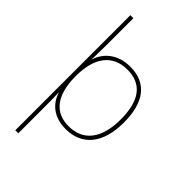

<svg xmlns="http://www.w3.org/2000/svg" viewBox="-294 -849 1170 1170"><g transform="rotate(45 291.5 -264.0)"><path d="M526 -269C526 -445 453 -538 313 -538C203 -538 139 -476 117 -406H115C116 -439 117 -493 117 -525V-760H91V232H117V15C117 -27 117 -71 115 -116H117C139 -46 198 10 303 10C444 10 526 -91 526 -269ZM499 -269C499 -101 426 -15 303 -15C189 -15 118 -92 118 -262V-265C118 -421 185 -513 313 -513C435 -513 499 -434 499 -269Z"/></g></svg>

Font: Noto Sans Malayalam Thin
Style: Regular
Weight: 100
Designer: Jelle Bosma - Monotype Design Team
Foundry: Monotype Imaging Inc.
Version: Version 2.104